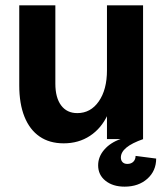

<svg xmlns="http://www.w3.org/2000/svg" viewBox="-20 -520 615 718"><path d="M52 -201V-500H187V-207Q187 -155 208.5 -126Q230 -97 269 -97Q319 -97 349.5 -141Q380 -185 380 -257L406 -207Q406 -141 382.5 -90.5Q359 -40 316.5 -12Q274 16 218 16Q165 16 128 -9.5Q91 -35 71.5 -83.5Q52 -132 52 -201ZM380 -500H515V0H380ZM347 98.3Q347 66 370 39.6Q392.9 13.2 431 0H516Q473 15 452.5 32.1Q432 49.2 432 69Q432 80 438.4 86.5Q444.9 93 456 93Q470.4 93 478.7 84.7Q487 76.3 487 63L564 73Q564 119 531 148.5Q497.9 178 446 178Q402 178 374.5 156Q347 134 347 98.3Z"/></svg>

Font: Uncut Sans Variable
Style: Regular
Weight: 400
Designer: Kasper Nordkvist
Foundry: UNCUT.wtf
Version: Version 1.304;Glyphs 3.2 (3246)